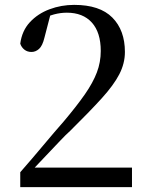

<svg xmlns="http://www.w3.org/2000/svg" viewBox="-20 -767 609 787"><path d="M63 0V-61Q112 -117 158 -172Q204 -227 241 -269Q295 -333 328 -380.5Q361 -428 377 -470Q393 -512 393 -558Q393 -634 356.5 -674.5Q320 -715 254 -715Q228 -715 201.5 -708Q175 -701 145 -683L188 -712L162 -612Q154 -579 140 -566.5Q126 -554 109 -554Q92 -554 80 -563.5Q68 -573 63 -588Q70 -641 102.5 -676Q135 -711 183 -729Q231 -747 284 -747Q389 -747 440.5 -695Q492 -643 492 -554Q492 -507 469 -462.5Q446 -418 396.5 -363.5Q347 -309 268 -231Q251 -216 226 -189.5Q201 -163 170 -130.5Q139 -98 107 -64L116 -96V-80H521V0Z"/></svg>

Font: Noto Serif JP ExtraLight Medium
Style: Regular
Weight: 500
Version: Version 2.003-H1;hotconv 1.1.1;makeotfexe 2.6.0